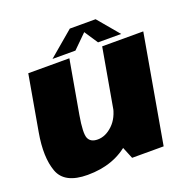

<svg xmlns="http://www.w3.org/2000/svg" viewBox="-131 -861 973 990"><g transform="rotate(-20 356.0 -366.0)"><path d="M429.5 0H602.5L706.5 -593H481L392.5 -90ZM301 -593H75.5L22 -288.5Q-1 -158 28.8 -76.8Q58.5 4.5 185 4.5Q332 4.5 424.8 -82Q517.5 -168.5 532 -251.5L429 -290Q417 -223.5 378.2 -186.5Q339.5 -149.5 296 -149.5Q257 -149.5 245 -177.2Q233 -205 249.5 -300.5ZM218 -619.5H344L419 -693.5L468 -619.5H595L497 -736H355.5Z"/></g></svg>

Font: Anybody UltraCondensed Thin Black
Style: Italic
Weight: 900
Italic angle: -10°
Version: Version 1.111